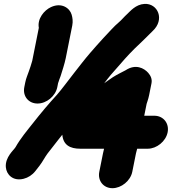

<svg xmlns="http://www.w3.org/2000/svg" viewBox="-20 -790 904 1007"><path d="M176.8 -247C224 -247 271 -285.6 280.5 -333L284.9 -355C285.3 -356 286 -357.6 286.5 -358.9L291.2 -373.4C293.5 -378.7 295.9 -384.9 297.9 -391.1C305.4 -415.1 319 -455.9 324.8 -485L359 -656C363.3 -677.8 360.4 -697.6 355.8 -713C346.2 -747.5 303.1 -778.6 247.4 -752.8C211.8 -736.3 174.9 -692.3 183.6 -644L149.1 -471.2L140.6 -443L131.1 -415.3C125.1 -396.7 117.1 -381.4 112.5 -358L107.5 -333C98 -285.6 129.6 -247 176.8 -247ZM699.4 -10H755C801.6 -10 849.7 -48.4 859.2 -96C868.6 -143.2 836.7 -183 789.5 -183H736.5L749 -245.4L753.6 -259.5C756.8 -268.9 759.9 -280.1 762.1 -291L774.5 -353C778.8 -374.8 770.4 -393.1 757.4 -407.9C735.6 -432.6 691.5 -456.3 638.9 -421.6C621.9 -412.6 591.9 -398.1 572 -385.1C555.1 -374.4 547.8 -367.5 535.9 -360C517.3 -347.5 502.6 -335.9 485.1 -321.4C463.2 -301.9 456.9 -292.3 440.7 -277.6C409.5 -248.3 394 -226.9 368.3 -201.2C355.5 -187.5 348.7 -178.8 339.6 -168.2C314.8 -144.3 303.7 -113.2 306.9 -81.8C312.3 -29.6 346.8 -10 401 -10H525.8C524 -2.8 521.5 7.5 520 15L500.8 111C491.5 158 522.6 197 569.7 197C616.3 197 664.3 158.6 673.8 111L693 15C694 9.8 697.3 -2.3 699.4 -10ZM103.8 147.7C127.5 141.8 149.2 127.8 165 107.7C179 90 194.2 72.1 210.6 43.9C221.6 25.1 236.7 4.3 251.7 -13.4C263 -26.8 273 -41.7 285.4 -56.6C311.7 -88 332.7 -118.6 359.5 -147.1C359.8 -147.5 360.3 -148.1 360.7 -148.5C394.2 -188.5 415.7 -209.6 453.3 -257.8C484.8 -300.2 514.4 -336 543.9 -375.9C566.5 -405.4 584.7 -422.5 610.6 -453.5C641.9 -490.4 678.5 -529.1 712.9 -560.7L738 -585C751.1 -597.7 765.9 -613.3 779.9 -626.5C846.5 -687.4 807.8 -773.5 737.6 -769.5C691.5 -766.8 663.1 -731 646.3 -715.7C630.9 -701.7 617.5 -685.1 606.2 -675.7C575 -649.6 550.3 -619.2 521.7 -589.9C496.7 -562.6 473.4 -536.1 452.4 -511.9C424.6 -479.7 396.2 -442.5 368.8 -407.6C343.8 -375.8 303.6 -321.2 279.1 -293.4C236.4 -247.2 192.3 -194.5 153.3 -144.7C122.6 -105.8 87.9 -65 61.1 -17.6C53.2 -3.8 6.3 33.7 10.6 86.7C13.8 125.9 48.1 161.5 103.8 147.7Z"/></svg>

Font: Smoothie
Style: BdIt
Weight: 700
Foundry: Cannot Into Space Fonts
Version: Version 0.8